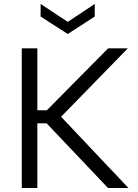

<svg xmlns="http://www.w3.org/2000/svg" viewBox="-20 -942 691 962"><path d="M89.1 0V-700H167.1V-389.4H214.6L522 -700H620.6L286.1 -357L623.6 0H521.2L213.9 -323.9H167.1V0ZM319.5 -771.6 183.5 -859.1V-922.2L319.5 -832.4L454.7 -922.2V-859.1Z"/></svg>

Font: Envelope Sans Variable
Style: Regular
Weight: 500
Designer: Andreas Rasmussen / Norman Anderson
Foundry: mail.de GmbH
Version: Version 1.150